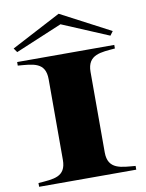

<svg xmlns="http://www.w3.org/2000/svg" viewBox="-99 -992 807 1061"><g transform="rotate(-10 305.0 -461.5)"><path d="M33 -21V0H578V-21C501 -28 423 -26 423 -124V-576C423 -674 501 -673 578 -680V-700H33V-680C118 -673 188 -673 188 -576V-124C188 -27 118 -28 33 -21ZM583 -777 305 -923 27 -777 43 -754 305 -864 566 -754Z"/></g></svg>

Font: Sprat Extended
Style: Bold
Weight: 700
Width: 9
Designer: Ethan Nakache
Foundry: Collletttivo
Version: Version 2.000;Glyphs 3.2 (3217)